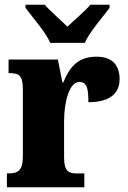

<svg xmlns="http://www.w3.org/2000/svg" viewBox="-20 -786 536 806"><path d="M191 -606H336C355 -651 412 -715 440 -753V-766H359C341 -743 290 -700 263 -674C237 -700 187 -743 168 -766H87V-753C115 -715 172 -651 191 -606ZM9 0H334V-58H302C269 -58 249 -66 249 -125V-277C249 -358 271 -442 313 -442C346 -442 351 -412 351 -357C429 -357 482 -385 482 -454C482 -508 455 -548 386 -548C317 -548 276 -516 246 -440H242L223 -536H16V-479H20C59 -479 76 -470 76 -411V-130C76 -67 53 -58 13 -58H9Z"/></svg>

Font: Noto Serif Sinhala Condensed Black
Style: Regular
Weight: 900
Width: 3
Designer: Jelle Bosma - Monotype Design Team
Foundry: Monotype Imaging Inc.
Version: Version 2.007